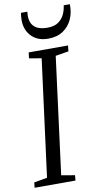

<svg xmlns="http://www.w3.org/2000/svg" viewBox="-104 -1014 577 1062"><g transform="rotate(-10 184.5 -483.0)"><path d="M1 0 4 -29.5 78 -42.5 163.5 -698.5 94.5 -710.5 98.5 -743H319.5L316 -710.5L242.5 -698.5L157.5 -42.5L233 -29.5L230.5 0ZM219 -799Q184.5 -799 159.5 -810.5Q134.5 -822 118.5 -841.8Q102.5 -861.5 95.8 -886.2Q89 -911 91.5 -937Q92 -946 92.5 -952.5Q93 -959 94.5 -966H130.5Q125.5 -933 133.8 -909Q142 -885 164.5 -872.2Q187 -859.5 225 -859.5Q263 -859.5 285.8 -875.2Q308.5 -891 320 -915.2Q331.5 -939.5 334.5 -966H369Q370.5 -921 353.8 -883Q337 -845 303 -822Q269 -799 219 -799Z"/></g></svg>

Font: Merriweather 60pt Light
Style: Italic
Weight: 300
Italic angle: -7.8°
Version: Version 2.101